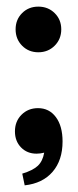

<svg xmlns="http://www.w3.org/2000/svg" viewBox="-20 -452 233 577"><path d="M46.4 -314.7Q26.9 -334.5 26.9 -363.8Q26.9 -393.1 46.4 -412.6Q65.9 -432.1 95.2 -432.1Q124.5 -432.1 144.3 -412.6Q164.1 -393.1 164.1 -363.8Q164.1 -334.5 144.3 -314.7Q124.5 -294.9 95.2 -294.9Q65.9 -294.9 46.4 -314.7ZM112.8 6.8Q101.1 9.8 89.8 9.8Q61.5 9.8 43.2 -9Q24.9 -27.8 24.9 -57.1Q24.9 -87.4 44.7 -107.2Q64.5 -127 94.2 -127Q127.9 -127 147.9 -100.1Q168 -73.2 168 -26.9Q168 29.8 137.9 64.5Q107.9 99.1 54.2 105L46.9 69.8Q79.1 60.1 93.8 46.1Q108.4 32.2 112.8 6.8Z"/></svg>

Font: Moniqa Black Paragraph
Style: Regular
Weight: 900
Designer: Rajesh Rajput
Foundry: Rajesh Rajput
Version: Version 1.000